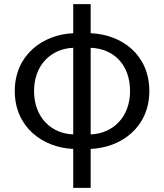

<svg xmlns="http://www.w3.org/2000/svg" viewBox="-20 -716 800 936"><path d="M337 -61C231 -64 146 -143 146 -272C146 -401 231 -479 337 -483ZM337 200H422V10C570 4 708 -95 708 -272C708 -449 574 -548 422 -554V-696H337V-554C190 -548 52 -449 52 -272C52 -95 190 4 337 10ZM422 -483C533 -479 614 -402 614 -272C614 -142 527 -64 422 -61Z"/></svg>

Font: ChiuKong Gothic CL
Style: Regular
Weight: 400
Designer: Ryoko NISHIZUKA 西塚涼子 (kana, bopomofo & ideographs); Paul D. Hunt (Latin, Greek & Cyrillic); Sandoll Communications 산돌커뮤니
Foundry: Adobe
Version: Version 1.300